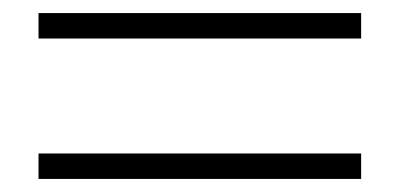

<svg xmlns="http://www.w3.org/2000/svg" viewBox="-20 -505 611 294"><path d="M533 -231H39V-270H533ZM533 -446H39V-485H533Z"/></svg>

Font: Noto Serif KR
Style: Regular
Weight: 200
Designer: Ryoko NISHIZUKA 西塚涼子 (kana & ideographs); Frank Grießhammer (Latin, Greek & Cyrillic); Wenlong ZHANG 张文龙 (bopomofo); San
Foundry: Adobe
Version: Version 2.001;hotconv 1.1.0;makeotfexe 2.6.0